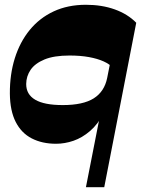

<svg xmlns="http://www.w3.org/2000/svg" viewBox="-20 -588 605 804"><path d="M339.8 196 402.8 -125 413.8 -114Q390 -67.5 357 -39.3Q324 -11 287.6 1.5Q251.3 14 214.5 14Q156.5 14 113 -8.4Q69.5 -30.8 45.8 -77.3Q22 -123.8 21.3 -196Q20.8 -276 42 -344Q63.3 -412 104.4 -462.4Q145.5 -512.7 204.9 -540.4Q264.3 -568 339.8 -568Q406.7 -568 460.9 -548.5Q515 -529 550.5 -492.7L416.5 196ZM242.7 -148Q328 -148 372.6 -176.2Q417.3 -204.5 428.8 -261.7L448.3 -360L453.8 -302.5Q439.8 -319.3 413.9 -330.9Q388 -342.5 352.3 -349Q316.5 -355.5 271.3 -355.5Q206 -355.5 166.1 -338.9Q126.2 -322.3 108.1 -295.5Q90 -268.8 89.7 -236.2Q89.5 -192.7 127.4 -170.4Q165.2 -148 242.7 -148Z"/></svg>

Font: Savate ExtraLight
Style: Italic
Weight: 200
Italic angle: -11°
Designer: Max Esnée
Foundry: Plomb Type
Version: Version 2.000